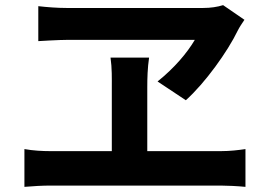

<svg xmlns="http://www.w3.org/2000/svg" viewBox="-20 -739 1040 747"><path d="M931 -662 848 -719C826 -712 799 -708 771 -708C673 -708 333 -708 238 -708C204 -708 163 -711 129 -715V-579C129 -579 208 -584 247 -584C319 -584 671 -584 738 -584C708 -533 658 -474 593 -422L703 -349C778 -416 866 -539 905 -620C912 -634 921 -647 931 -662ZM75 -159V-12C110 -15 146 -17 176 -17H839C863 -17 905 -15 935 -12V-159C908 -155 875 -151 839 -151H553V-399C553 -434 554 -474 560 -515H410C416 -474 415 -433 415 -400V-151H176C145 -151 108 -153 75 -159Z"/></svg>

Font: Noto Sans Mono CJK SC
Style: Bold
Weight: 700
Designer: Ryoko NISHIZUKA 西塚涼子 (kana, bopomofo & ideographs); Paul D. Hunt (Latin, Greek & Cyrillic); Sandoll Communications 산돌커뮤니
Foundry: Adobe
Version: Version 2.004;hotconv 1.0.118;makeotfexe 2.5.65603